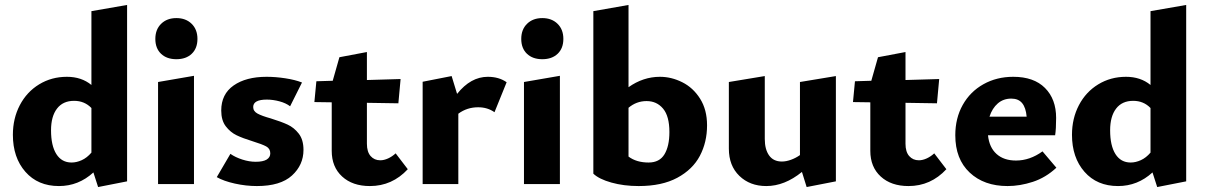

<svg xmlns="http://www.w3.org/2000/svg" viewBox="-20 -743 4864 775"><path d="M493 -723V-11L376 12L357 -47Q297 8 218 8Q133 8 82.5 -49.5Q32 -107 32 -199Q32 -265 60 -318.5Q88 -372 138 -402.5Q188 -433 250 -433Q309 -433 349 -400V-698ZM349 -127V-307Q321 -336 279 -336Q234 -336 210 -304.5Q186 -273 186 -217Q186 -155 207.5 -121Q229 -87 269 -87Q289 -87 310 -96.5Q331 -106 349 -127Z M618 -412 763 -437V0H618ZM607 -586Q607 -624 630.5 -647Q654 -670 692 -670Q730 -670 753.5 -647Q777 -624 777 -586Q777 -548 754 -526Q731 -504 692 -504Q653 -504 630 -526Q607 -548 607 -586Z M855 -28 910 -122Q930 -108 958 -99Q986 -90 1012 -90Q1042 -90 1056.5 -99Q1071 -108 1071 -124Q1071 -143 1054.5 -152Q1038 -161 999 -173Q960 -185 935 -197Q910 -209 891.5 -233Q873 -257 873 -297Q873 -363 923 -398Q973 -433 1056 -433Q1092 -433 1131.5 -427Q1171 -421 1199 -410L1151 -314Q1134 -327 1108 -334Q1082 -341 1057 -341Q1002 -341 1002 -311Q1002 -294 1019.5 -284.5Q1037 -275 1073 -265Q1115 -252 1141 -240Q1167 -228 1186 -203.5Q1205 -179 1205 -138Q1205 -77 1158.5 -34.5Q1112 8 1017 8Q973 8 928 -2Q883 -12 855 -28Z M1626 -60Q1563 8 1473 8Q1403 8 1361 -30.5Q1319 -69 1319 -134V-330L1249 -331L1257 -415L1323 -417L1350 -512L1461 -533V-420L1597 -424L1588 -326L1461 -328V-163Q1461 -130 1476 -113Q1491 -96 1515 -96Q1530 -96 1546.5 -103.5Q1563 -111 1577 -124Z M2025 -411 1976 -290Q1948 -310 1910 -310Q1865 -310 1830 -284V0H1686V-413L1803 -436L1825 -364Q1880 -433 1949 -433Q1994 -433 2025 -411Z M2095 -412 2240 -437V0H2095ZM2084 -586Q2084 -624 2107.5 -647Q2131 -670 2169 -670Q2207 -670 2230.5 -647Q2254 -624 2254 -586Q2254 -548 2231 -526Q2208 -504 2169 -504Q2130 -504 2107 -526Q2084 -548 2084 -586Z M2834 -237Q2834 -169 2805 -114Q2776 -59 2714 -25.5Q2652 8 2558 8Q2498 8 2448 -6Q2398 -20 2375 -42V-698L2517 -723V-391Q2576 -433 2644 -433Q2690 -433 2734 -411Q2778 -389 2806 -344.5Q2834 -300 2834 -237ZM2682 -210Q2682 -274 2656.5 -304.5Q2631 -335 2590 -335Q2549 -335 2517 -308V-111Q2549 -87 2598 -87Q2642 -87 2662 -120Q2682 -153 2682 -210Z M3354 -436V-11L3236 12L3217 -49Q3147 8 3073 8Q3007 8 2964.5 -33Q2922 -74 2922 -143V-412L3067 -436V-182Q3067 -140 3084.5 -115.5Q3102 -91 3136 -91Q3153 -91 3172.5 -98Q3192 -105 3209 -117V-412Z M3800 -60Q3737 8 3647 8Q3577 8 3535 -30.5Q3493 -69 3493 -134V-330L3423 -331L3431 -415L3497 -417L3524 -512L3635 -533V-420L3771 -424L3762 -326L3635 -328V-163Q3635 -130 3650 -113Q3665 -96 3689 -96Q3704 -96 3720.5 -103.5Q3737 -111 3751 -124Z M4244 -66Q4201 -26 4149 -9Q4097 8 4047 8Q3952 8 3894 -46.5Q3836 -101 3836 -197Q3836 -266 3866 -319.5Q3896 -373 3949.5 -403Q4003 -433 4070 -433Q4153 -433 4198 -388Q4243 -343 4243 -267Q4243 -222 4239 -197H3968Q3973 -148 4002.5 -121.5Q4032 -95 4081 -95Q4137 -95 4188 -132ZM3974 -272H4124Q4121 -308 4106 -326.5Q4091 -345 4062 -345Q4030 -345 4007.5 -325.5Q3985 -306 3974 -272Z M4768 -723V-11L4651 12L4632 -47Q4572 8 4493 8Q4408 8 4357.5 -49.5Q4307 -107 4307 -199Q4307 -265 4335 -318.5Q4363 -372 4413 -402.5Q4463 -433 4525 -433Q4584 -433 4624 -400V-698ZM4624 -127V-307Q4596 -336 4554 -336Q4509 -336 4485 -304.5Q4461 -273 4461 -217Q4461 -155 4482.5 -121Q4504 -87 4544 -87Q4564 -87 4585 -96.5Q4606 -106 4624 -127Z"/></svg>

Font: Ysabeau Ultrabold
Style: Regular
Weight: 800
Designer: Christian Thalmann (Catharsis Fonts)
Version: Version 0.003